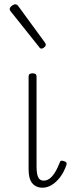

<svg xmlns="http://www.w3.org/2000/svg" viewBox="-20 -856 340 893"><path d="M178 17Q162 17 150 11.5Q138 6 129.5 -4.5Q121 -15 117 -31Q113 -47 113 -68V-500Q113 -508 117.5 -511.5Q122 -515 131 -515Q141 -515 145.5 -511.5Q150 -508 150 -500V-81Q150 -63 152.5 -48.5Q155 -34 162 -25Q169 -16 183 -16Q197 -16 209.5 -24.5Q222 -33 234 -51.5Q246 -70 258 -100Q260 -108 266 -108.5Q272 -109 279 -106Q287 -104 289 -99Q291 -94 289 -89Q277 -54 258.5 -30.5Q240 -7 219.5 5Q199 17 178 17ZM174 -630Q171 -630 168 -631Q165 -632 163 -636L29 -804Q27 -807 26 -809Q25 -811 25 -814Q25 -819 29.5 -824Q34 -829 40 -832.5Q46 -836 51 -836Q58 -836 64 -829L189 -658Q191 -655 192 -652.5Q193 -650 193 -648Q193 -642 186 -636Q179 -630 174 -630Z"/></svg>

Font: Playwrite FR Moderne Thin
Style: Regular
Weight: 250
Version: Version 1.002